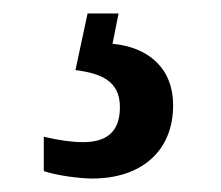

<svg xmlns="http://www.w3.org/2000/svg" viewBox="-20 -29 328 285"><path d="M117 236C188 236 237 197 237 127C237 73 201 41 147 36L156 -9H110L92 75C130 80 158 91 158 130C158 168 137 182 103 182C87 182 66 179 45 174V225C66 232 100 236 117 236Z"/></svg>

Font: Noto Serif Myanmar Condensed SemiBold
Style: Regular
Weight: 600
Width: 3
Designer: Ben Mitchell and the Monotype Design Team
Foundry: Monotype Imaging Inc.
Version: Version 2.106